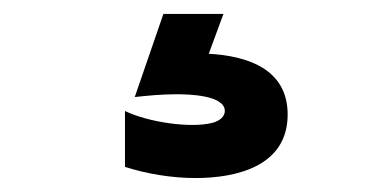

<svg xmlns="http://www.w3.org/2000/svg" viewBox="-20 27 540 275"><path d="M279 104 300 47H214L173 166C191 164 212 162 233 162C249 162 302 163 302 186C302 193 296 200 284 203C253 211 192 202 159 186V266C190 276 226 282 260 282C319 282 392 265 392 191C392 125 333 107 279 104Z"/></svg>

Font: LINE Seed JP App_OTF ExtraBold
Style: Regular
Weight: 800
Designer: LINE & Fontrix & Fontworks
Version: Version 1.013